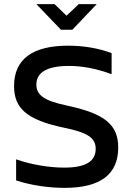

<svg xmlns="http://www.w3.org/2000/svg" viewBox="-20 -900 640 929"><path d="M520 -541V-643C456 -667 384 -679 309 -679C140 -679 48 -615 48 -484C48 -377 108 -320 290 -282C402 -259 443 -234 443 -180C443 -122 399 -89 291 -89C212 -89 127 -105 58 -129V-27C132 -3 215 9 293 9C469 9 552 -59 552 -186C552 -296 488 -350 305 -389C196 -412 156 -438 156 -491C156 -548 205 -581 313 -581C379 -581 447 -568 520 -541ZM156 -880 275 -756H330L448 -880H361L302 -824L244 -880Z"/></svg>

Font: LT Wave Mono Medium
Style: Regular
Weight: 500
Designer: Daniel Lyons
Version: Version 2.5 (Glyphs App)